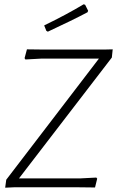

<svg xmlns="http://www.w3.org/2000/svg" viewBox="-20 -869 543 891"><path d="M368 -849 375 -847 389 -819 386 -812Q316 -775 202 -722L195 -726L185 -751Q290 -802 368 -849ZM503 -640 499 -602 68 -41H350L427 -45L431 -40L421 1L332 0H48L4 2L9 -35L439 -597H171L98 -593L94 -599L105 -640L187 -639H462Z"/></svg>

Font: Alegreya Sans SC Light
Style: Italic
Weight: 300
Italic angle: -7°
Designer: Juan Pablo del Peral
Foundry: Huerta Tipografica
Version: Version 2.007